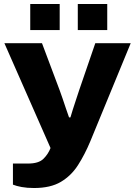

<svg xmlns="http://www.w3.org/2000/svg" viewBox="-20 -744 680 965"><path d="M132 -593V-724H280V-593ZM371 -593V-724H519V-593ZM151 201Q116 201 89 196Q62 191 45 184V78H121Q174 78 198 54.5Q222 31 234 0L2 -527H191L280 -290Q286 -274 294.5 -249Q303 -224 311.5 -198.5Q320 -173 327 -154H334Q338 -168 346 -193.5Q354 -219 363 -245.5Q372 -272 378 -291L459 -527H637L434 -34Q406 33 372 86Q338 139 286 170Q234 201 151 201Z"/></svg>

Font: Archivo SemiExpanded ExtraBold
Style: Regular
Weight: 800
Width: 6
Designer: Hector Gatti
Foundry: Omnibus-Type
Version: Version 2.001; ttfautohint (v1.8.3)